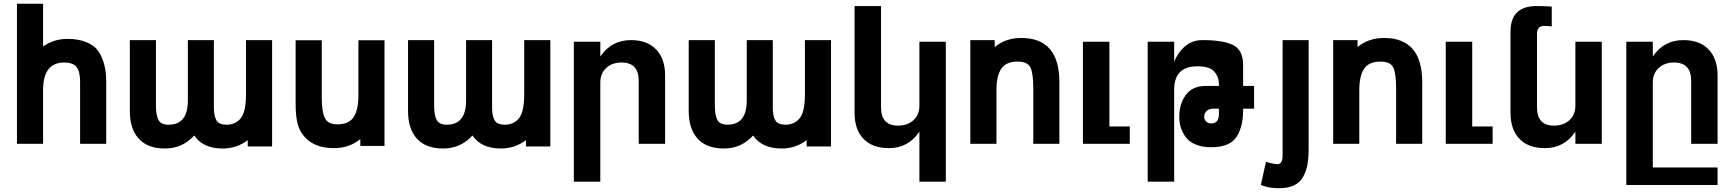

<svg xmlns="http://www.w3.org/2000/svg" viewBox="-20 -761 9174 1016"><path d="M403.8 -329.1Q403.8 -382.3 385.3 -406.2Q366.7 -430.2 319.8 -430.2Q208 -430.2 208 -284.2V0H69.8V-741.2H208V-515.1Q264.6 -555.2 337.9 -555.2Q395 -555.2 437.5 -537.8Q480 -520.5 502 -487.8Q542 -427.7 542 -329.1V0H403.8Z M1111.8 -192.9Q1111.8 -145 1126 -123Q1140.1 -101.1 1178.7 -101.1Q1227.1 -101.1 1254.9 -136.2Q1281.7 -170.4 1281.7 -261.2V-548.8H1419.9V14.2H1291V-19Q1231.4 24.9 1158.7 24.9Q1054.2 24.9 1007.8 -43.9Q944.8 24.9 853 24.9Q761.7 24.9 714.4 -26.9Q667 -78.6 667 -173.8V-548.8H805.2V-203.1Q805.2 -151.4 818.6 -126.2Q832 -101.1 872.1 -101.1Q974.1 -101.1 974.1 -229V-548.8H1111.8Z M1764.6 -103Q1826.2 -103 1851.3 -141.1Q1876.5 -179.2 1876.5 -254.9V-547.9H2014.6V11.2H1886.7V-24.9Q1828.6 22.9 1746.6 22.9Q1624 22.9 1571.3 -64.9Q1544.4 -109.9 1544.4 -210.9V-547.9H1682.6V-245.1Q1682.6 -169.9 1698.7 -137.2Q1715.3 -103 1764.6 -103Z M2584 -192.9Q2584 -145 2598.1 -123Q2612.3 -101.1 2650.9 -101.1Q2699.2 -101.1 2727.1 -136.2Q2753.9 -170.4 2753.9 -261.2V-548.8H2892.1V14.2H2763.2V-19Q2703.6 24.9 2630.9 24.9Q2526.4 24.9 2480 -43.9Q2417 24.9 2325.2 24.9Q2233.9 24.9 2186.5 -26.9Q2139.2 -78.6 2139.2 -173.8V-548.8H2277.3V-203.1Q2277.3 -151.4 2290.8 -126.2Q2304.2 -101.1 2344.2 -101.1Q2446.3 -101.1 2446.3 -229V-548.8H2584Z M3269.5 -430.2Q3219.2 -430.2 3188 -401.4Q3156.7 -372.6 3156.7 -324.2V200.2H3016.6V-540H3156.7V-461.9Q3215.3 -548.8 3318.8 -548.8Q3404.8 -548.8 3452.1 -499.3Q3499.5 -449.7 3499.5 -361.8V0H3359.9V-333Q3359.9 -430.2 3269.5 -430.2Z M4069.3 -192.9Q4069.3 -145 4083.5 -123Q4097.7 -101.1 4136.2 -101.1Q4184.6 -101.1 4212.4 -136.2Q4239.3 -170.4 4239.3 -261.2V-548.8H4377.4V14.2H4248.5V-19Q4189 24.9 4116.2 24.9Q4011.7 24.9 3965.3 -43.9Q3902.3 24.9 3810.5 24.9Q3719.2 24.9 3671.9 -26.9Q3624.5 -78.6 3624.5 -173.8V-548.8H3762.7V-203.1Q3762.7 -151.4 3776.1 -126.2Q3789.6 -101.1 3829.6 -101.1Q3931.6 -101.1 3931.6 -229V-548.8H4069.3Z M4731.9 -96.2Q4782.2 -96.2 4813.7 -125Q4845.2 -153.8 4845.2 -202.1V-540H4984.9V200.2H4845.2V-64Q4786.6 22.9 4683.1 22.9Q4596.7 22.9 4549.3 -26.4Q4502 -75.7 4502 -164.1V-729H4642.1V-192.9Q4642.1 -96.2 4731.9 -96.2Z M5365.7 -435.1Q5303.7 -435.1 5278.3 -397.2Q5252.9 -359.4 5252.9 -283.2V0H5114.7V-548.8H5243.7V-512.2Q5301.8 -560.1 5383.8 -560.1Q5585.9 -560.1 5585.9 -326.2V0H5447.8V-293Q5447.8 -370.1 5433.6 -401.9Q5418.9 -435.1 5365.7 -435.1Z M5850.6 -540V-91.8H5958.5V0H5710.4V-540Z M6193.4 -434.1Q6213.4 -484.4 6251.5 -516.6Q6289.6 -548.8 6343.3 -548.8Q6454.1 -548.8 6506.3 -522Q6558.1 -495.6 6558.1 -416V-306.2H6616.2V-186H6558.1V-173.8Q6558.1 -127.4 6546.6 -88.6Q6535.2 -49.8 6515.1 -25.9Q6477.5 18.1 6388.2 18.1Q6341.8 18.1 6306.4 3.4Q6271 -11.2 6252.4 -38.1Q6220.2 -84.5 6220.2 -142.1Q6220.2 -210 6254.4 -257.8Q6289.1 -306.2 6360.4 -306.2H6430.2V-315.9Q6430.2 -353.5 6406.2 -381.8Q6382.3 -410.2 6316.4 -410.2Q6193.4 -410.2 6193.4 -287.1V200.2H6053.2V-540H6193.4ZM6352.1 -143.1Q6352.1 -127.9 6363 -117.9Q6374 -107.9 6390.1 -107.9Q6430.2 -107.9 6430.2 -159.2V-186H6398.4Q6378.4 -186 6365.2 -173.8Q6352.1 -161.6 6352.1 -143.1Z M6738.8 107.9Q6752.4 107.9 6759 98.1Q6765.6 88.4 6766.4 77.9Q6767.1 67.4 6767.1 42.5Q6767.1 34.7 6767.1 30.8V-548.8H6904.8V27.8Q6904.8 77.6 6897.7 113.8Q6890.6 149.9 6873.5 178.2Q6856.4 206.5 6825.7 220.7Q6794.9 234.9 6750 234.9Q6702.6 234.9 6672.9 225.1L6651.9 217.8L6679.2 95.2L6704.1 102.1Q6728 107.9 6738.8 107.9Z M7285.6 -435.1Q7223.6 -435.1 7198.2 -397.2Q7172.9 -359.4 7172.9 -283.2V0H7034.7V-548.8H7163.6V-512.2Q7221.7 -560.1 7303.7 -560.1Q7505.9 -560.1 7505.9 -326.2V0H7367.7V-293Q7367.7 -370.1 7353.5 -401.9Q7338.9 -435.1 7285.6 -435.1Z M7770.5 -540V-91.8H7878.4V0H7630.4V-540Z M8203.1 -96.2Q8253.4 -96.2 8284.9 -125Q8316.4 -153.8 8316.4 -202.1V-540H8456.1V0H8316.4V-64Q8257.8 22.9 8154.3 22.9Q8067.9 22.9 8020.5 -26.4Q7973.1 -75.7 7973.1 -164.1V-594.2Q7973.1 -729 8111.3 -729Q8152.8 -729 8191.4 -726.1V-621.1Q8172.9 -624 8151.4 -624Q8113.3 -624 8113.3 -582V-192.9Q8113.3 -96.2 8203.1 -96.2Z M8838.9 -430.2Q8788.6 -430.2 8757.3 -401.4Q8726.1 -372.6 8726.1 -324.2V125H9068.8V217.8H8585.9V-540H8726.1V-461.9Q8784.7 -548.8 8888.2 -548.8Q8974.1 -548.8 9021.5 -499.3Q9068.8 -449.7 9068.8 -361.8V0H8929.2V-333Q8929.2 -430.2 8838.9 -430.2Z"/></svg>

Font: Miedinger*
Style: Bold
Weight: 700
Version: Version 001.000